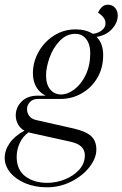

<svg xmlns="http://www.w3.org/2000/svg" viewBox="-50 -569 521 817"><path d="M361 -412Q389 -384 389 -335Q389 -279 363.5 -236.5Q338 -194 296.5 -171Q255 -148 209 -148H111Q90 -148 77.5 -135Q65 -122 65 -104Q65 -88 75 -75Q85 -62 105 -58L264 -22Q316 -10 338 10.5Q360 31 360 67Q360 104 331 141.5Q302 179 253.5 203.5Q205 228 150 228Q98 228 57 210.5Q16 193 -7 164.5Q-30 136 -30 103Q-30 70 -8.5 39.5Q13 9 54 -13Q36 -23 26.5 -40.5Q17 -58 17 -78Q17 -112 42 -137Q67 -162 111 -162H144Q118 -175 104 -199.5Q90 -224 90 -257Q90 -305 114 -348Q138 -391 179.5 -417.5Q221 -444 272 -444Q315 -444 345 -425Q369 -428 384 -440.5Q399 -453 399 -470Q399 -495 367 -515Q383 -549 408 -549Q428 -549 439.5 -536Q451 -523 451 -503Q451 -473 427 -446Q403 -419 361 -412ZM334 -343Q334 -381 316.5 -403Q299 -425 271 -425Q233 -425 204.5 -395.5Q176 -366 161 -324Q146 -282 146 -248Q146 -210 163.5 -188.5Q181 -167 210 -167Q238 -167 267 -189Q296 -211 315 -251Q334 -291 334 -343ZM78 -4Q76 -4 72 -6Q47 11 34 39.5Q21 68 21 98Q21 154 58 181.5Q95 209 151 209Q190 209 227 194Q264 179 287.5 152.5Q311 126 311 92Q311 70 296.5 55.5Q282 41 250 34Z"/></svg>

Font: Arapey
Style: Italic
Weight: 400
Italic angle: -12°
Designer: Eduardo Rodriguez Tunni
Foundry: Eduardo Rodriguez Tunni
Version: Version 3.000